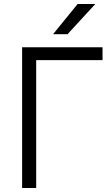

<svg xmlns="http://www.w3.org/2000/svg" viewBox="-20 -935 555 955"><path d="M90 -700H490V-636H160V0H90ZM366 -915H454L316 -765H244Z"/></svg>

Font: PT Root UI
Style: Regular
Weight: 400
Designer: Vitaly Kuzmin
Foundry: ParaType Ltd.
Version: Version 2.001G